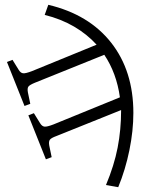

<svg xmlns="http://www.w3.org/2000/svg" viewBox="-20 -532 640 799"><path d="M181 -512Q350 -472 442.5 -354.5Q535 -237 535 -62Q535 12 518.5 93Q502 174 472 247L421 238Q455 157 469.5 82.5Q484 8 484 -74L215 34Q193 42 187.5 49.5Q182 57 185 74L195 122L171 131L98 -52L121 -61L147 -19Q155 -6 165.5 -5Q176 -4 202 -14L479 -127Q465 -228 414 -304L126 -188Q104 -179 98.5 -172Q93 -165 96 -148L106 -100L82 -91L9 -274L32 -283L58 -241Q66 -228 76.5 -227Q87 -226 113 -236L382 -346Q342 -390 288 -421.5Q234 -453 166 -470Z"/></svg>

Font: Display Regular
Style: Regular
Weight: 400
Designer: Latin by Veronika Burian and Jose Scaglione. Greek by Irene Vlachou. Cyrillic by Vera Evstafieva.
Foundry: TypeTogether
Version: Version 3.002